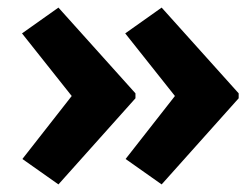

<svg xmlns="http://www.w3.org/2000/svg" viewBox="-20 -515 656 506"><path d="M311 -96 441 -262 310 -427 406 -495 609 -269V-256L406 -29ZM39 -96 169 -262 38 -427 134 -495 337 -269V-256L134 -29Z"/></svg>

Font: Lexend Exa HM Xlight
Style: Bold
Weight: 700
Designer: Bonnie Shaver-Troup, Thomas Jockin, Octavio Pardo
Foundry: Lexend
Version: Version 1.091